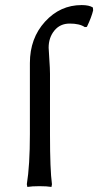

<svg xmlns="http://www.w3.org/2000/svg" viewBox="-20 -735 391 765"><path d="M99.1 -200.2V-483.9Q99.1 -582.5 159.4 -648.7Q219.7 -714.8 305.2 -714.8Q335.4 -714.8 350.1 -705.1L351.1 -693.8Q344.7 -666.5 326.2 -627.9L317.9 -627Q297.4 -641.1 257.8 -641.1Q219.2 -641.1 196.5 -613Q173.8 -585 173.8 -544.9Q173.8 -538.1 176.5 -499.8Q179.2 -461.4 179.2 -440.9V-199.2Q179.2 -58.1 187 -1L185.1 9.8Q167 6.8 137.2 6.8Q107.4 6.8 88.9 9.8L86.9 -1Q99.1 -76.2 99.1 -200.2Z"/></svg>

Font: Linear Smooth Low Contrast
Style: Regular
Weight: 500
Designer: Philipp H. Poll, Flanker
Foundry: Philipp H. Poll, reworked by Flanker
Version: Version 1.010 | FøM Fix